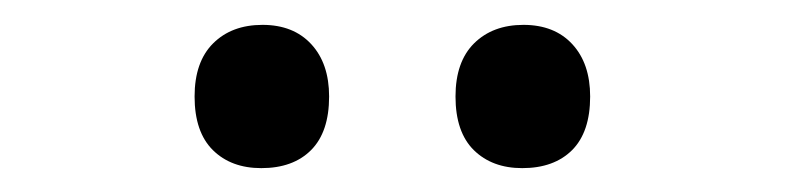

<svg xmlns="http://www.w3.org/2000/svg" viewBox="-20 -740 640 156"><path d="M404.3 -603.4Q379.9 -603.4 365 -618Q350.1 -632.7 350.1 -661.6Q350.1 -689.8 365.2 -704.8Q380.4 -719.8 405.3 -719.8Q430.5 -719.8 445 -704.1Q459.5 -688.4 459.5 -661.6Q459.5 -632.7 444.8 -618Q430.1 -603.4 404.3 -603.4ZM192.3 -603.4Q167.8 -603.4 153 -618Q138.1 -632.7 138.1 -661.6Q138.1 -689.8 153.2 -704.8Q168.3 -719.8 193.3 -719.8Q218.4 -719.8 232.9 -704.1Q247.4 -688.4 247.4 -661.6Q247.4 -632.7 232.7 -618Q218.1 -603.4 192.3 -603.4Z"/></svg>

Font: Commissioner Thin
Style: Regular
Weight: 100
Designer: Kostas Bartsokas
Foundry: Kostas Bartsokas
Version: Version 1.001;gftools[0.9.23]